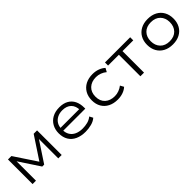

<svg xmlns="http://www.w3.org/2000/svg" viewBox="269 -1610 2725 2725"><g transform="rotate(-45 1631.5 -247.5)"><path d="M111 0V-494H180L404 -156L627 -494H695V0H627V-390H628L423 -79H384L178 -391H179V0Z M1169 8Q1082 8 1017 -21.5Q952 -51 917 -108.5Q882 -166 882 -247Q882 -321 914 -379Q946 -437 1006 -470Q1066 -503 1150 -503Q1231 -503 1286 -471.5Q1341 -440 1369 -383.5Q1397 -327 1397 -250V-228H933V-284H1355L1331 -261Q1331 -349 1283 -396Q1235 -443 1149 -443Q1093 -443 1049 -421Q1005 -399 979.5 -358Q954 -317 954 -258V-248Q954 -185 980.5 -142Q1007 -99 1056 -76.5Q1105 -54 1172 -54Q1222 -54 1270.5 -66Q1319 -78 1358 -110L1386 -57Q1348 -23 1289 -7.5Q1230 8 1169 8Z M1815 8Q1734 8 1673 -23Q1612 -54 1578.5 -111Q1545 -168 1545 -245Q1545 -324 1579 -382Q1613 -440 1673.5 -471.5Q1734 -503 1816 -503Q1875 -503 1925 -484.5Q1975 -466 2009 -434L1979 -379Q1946 -407 1904.5 -422.5Q1863 -438 1820 -438Q1729 -438 1674 -386.5Q1619 -335 1619 -245Q1619 -156 1674 -106Q1729 -56 1819 -56Q1863 -56 1904 -71.5Q1945 -87 1976 -112L2006 -58Q1973 -27 1924 -9.5Q1875 8 1815 8Z M2275 0V-432H2058V-494H2564V-432H2348V0Z M2923 8Q2841 8 2781.5 -24Q2722 -56 2689.5 -113.5Q2657 -171 2657 -248Q2657 -324 2689.5 -381.5Q2722 -439 2781.5 -471Q2841 -503 2922 -503Q3004 -503 3063.5 -471Q3123 -439 3155 -381.5Q3187 -324 3187 -248Q3187 -171 3155 -113.5Q3123 -56 3063.5 -24Q3004 8 2923 8ZM2921 -56Q3012 -56 3063 -109Q3114 -162 3114 -248Q3114 -333 3063 -385.5Q3012 -438 2922 -438Q2832 -438 2781 -385.5Q2730 -333 2730 -248Q2730 -162 2781 -109Q2832 -56 2921 -56Z"/></g></svg>

Font: Nunito Sans 7pt SemiExpanded Light
Style: Regular
Weight: 300
Width: 6
Designer: Vernon Adams
Foundry: Vernon Adams
Version: Version 3.101;gftools[0.9.27]